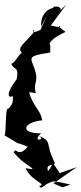

<svg xmlns="http://www.w3.org/2000/svg" viewBox="-24 -731 369 873"><path d="M261 121 219 103 325 29 248 56C204 -5 228 7 194 47C184 12 214 26 226 11C176 -89 220 -83 147 -117C195 -94 115 -82 163 -125C65 -123 79 -175 168 -184C157 -243 117 -246 101 -347C65 -298 99 -319 139 -307C124 -360 156 -353 132 -421C115 -470 97 -476 204 -492C210 -579 180 -504 166 -510C230 -516 155 -530 274 -586C198 -640 302 -592 207 -615L278 -711L250 -684C264 -710 178 -705 240 -680C241 -712 157 -694 163 -610C201 -686 186 -653 160 -595C101 -567 140 -615 129 -583C69 -514 32 -503 119 -469C70 -537 55 -445 27 -441C43 -407 62 -433 52 -371C-15 -284 21 -266 75 -327C3 -296 60 -280 13 -236C-2 -244 6 -120 -4 -116C100 -55 15 -99 102 -64C56 -9 49 -67 39 -38C90 28 168 46 92 34C121 96 195 106 153 115C160 112 151 137 188 106C222 90 210 89 296 108Z"/></svg>

Font: Charger Distortion
Style: 2
Weight: 400
Designer: Jasper
Foundry: Cannot Into Space Fonts
Version: Version 0.98